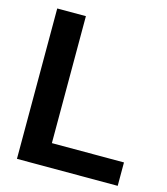

<svg xmlns="http://www.w3.org/2000/svg" viewBox="-107 -795 762 878"><g transform="rotate(15 273.5 -356.0)"><path d="M532.2 0H55.2V-711.9H190.9V-110.8H532.2Z"/></g></svg>

Font: Creato Display
Style: Bold
Weight: 700
Version: Version 1.000